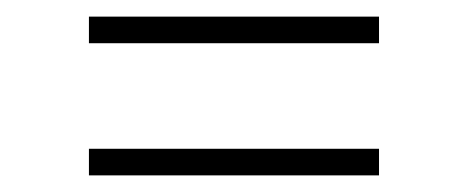

<svg xmlns="http://www.w3.org/2000/svg" viewBox="-20 -449 562 231"><path d="M87 -429H436V-397H87ZM87 -270H436V-238H87Z"/></svg>

Font: Zector
Style: Regular
Weight: 400
Designer: GGBot
Version: 0.72